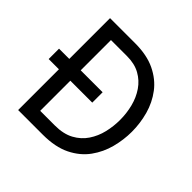

<svg xmlns="http://www.w3.org/2000/svg" viewBox="-176 -867 1034 1034"><g transform="rotate(45 341.0 -350.0)"><path d="M20 -310.5V-389.5H352V-310.5ZM98 0V-700H289Q379 -700 441.2 -670Q503.5 -640 541.5 -589.8Q579.5 -539.5 596.8 -477.2Q614 -415 614 -350Q614 -289.5 598 -228Q582 -166.5 544.8 -114.8Q507.5 -63 444 -31.5Q380.5 0 285 0ZM185 -81H296Q361.5 -81 405.2 -104.8Q449 -128.5 475.2 -167.8Q501.5 -207 512.8 -254.8Q524 -302.5 524 -350Q524 -401 511.8 -449.2Q499.5 -497.5 473.2 -536Q447 -574.5 406 -597.2Q365 -620 307 -620H185Z"/></g></svg>

Font: Undotted
Style: Regular
Weight: 400
Designer: Delve Withrington, Dave Bailey, Thomas Jockin
Foundry: Delve Fonts LLC
Version: Version 4.000